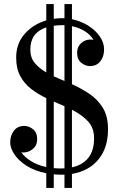

<svg xmlns="http://www.w3.org/2000/svg" viewBox="-20 -850 594 950"><path d="M209 -830H246V-757Q266 -760 287 -760Q293 -760 299 -759.5V-830H336V-755Q379.5 -746 415.8 -723.5Q452 -701 473.5 -670.2Q495 -639.5 495 -605Q495 -570.5 476.5 -546.8Q458 -523 425 -523Q402 -523 381.8 -539.5Q361.5 -556 361.5 -589Q361.5 -619 381.8 -636.8Q402 -654.5 427.5 -654.5Q435 -654.5 443 -652.5Q411 -704 336 -720.5V-433.5Q381.5 -413 422.5 -385.5Q463.5 -358 489 -316.2Q514.5 -274.5 514.5 -210Q514.5 -118.5 467 -61Q419.5 -3.5 336 10.5V80H299V14Q292 14.5 285 14.5Q265 14.5 246 12.5V80H209V7.5Q150.5 -4.5 110.8 -30.2Q71 -56 50.8 -87Q30.5 -118 30.5 -145Q30.5 -179.5 48.8 -203.2Q67 -227 100 -227Q123 -227 143.5 -210.5Q164 -194 164 -161Q164 -131 143 -113.2Q122 -95.5 96.5 -95.5Q91 -95.5 85.5 -96Q101.5 -73 132.5 -53.2Q163.5 -33.5 209 -23.5V-364.5Q169 -383.5 135.2 -409.2Q101.5 -435 80.8 -472.5Q60 -510 60 -565Q60 -635 102.5 -682.8Q145 -730.5 209 -749ZM290 -725.5Q266.5 -725.5 246 -722.5V-472.5Q258.5 -466.5 272 -460.8Q285.5 -455 299 -449.5V-725.5Q294.5 -725.5 290 -725.5ZM130 -605Q130 -564.5 152.2 -538Q174.5 -511.5 209 -491.5V-714.5Q130 -688.5 130 -605ZM280 -16.5Q290 -16.5 299 -17V-324.5Q286 -330 272.8 -335.8Q259.5 -341.5 246 -347.5V-18Q262.5 -16.5 280 -16.5ZM445.5 -165Q445.5 -219 414 -251.2Q382.5 -283.5 336 -307V-22Q389 -33.5 417.2 -69.2Q445.5 -105 445.5 -165Z"/></svg>

Font: Bodoni* 06pt
Style: Regular
Weight: 400
Version: Version 2.3